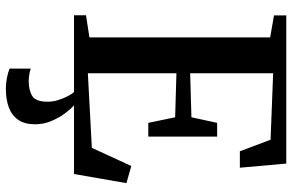

<svg xmlns="http://www.w3.org/2000/svg" viewBox="-195 -588 1022 672"><g transform="rotate(90 316.0 -252.0)"><path d="M111 -54V-686.5L34 -700V-743H552.5L567 -580.5H509.5L469 -688L236.5 -697V-406.5L390.5 -411L410 -501H458V-260H410L390.5 -354L236.5 -358.5V-48.5L497.5 -62.5L561 -200.5L621 -183.5L589 0H33.5V-42ZM290 238.5Q272.5 238.5 252.8 234.8Q233 231 220 225.5V151.5Q230.5 155 243.2 156.8Q256 158.5 263.5 158.5Q296.5 158.5 316.2 146Q336 133.5 336 92Q336 73.5 330.2 55.2Q324.5 37 316.8 22.2Q309 7.5 302.5 0H331.5H348.5Q360 9.5 375.8 30.2Q391.5 51 403.5 79Q415.5 107 415 138.5Q414.5 173.5 399 195.8Q383.5 218 355.8 228.2Q328 238.5 290 238.5Z"/></g></svg>

Font: Merriweather 60pt SemiBold
Style: Regular
Weight: 600
Version: Version 2.100